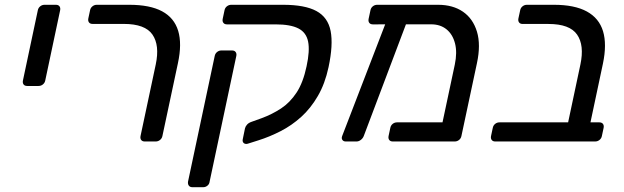

<svg xmlns="http://www.w3.org/2000/svg" viewBox="-20 -591 2607 802"><path d="M93.5 -231.9Q83.3 -231.9 78.5 -238.2Q73.8 -244.6 75.8 -254.8L138 -548.1Q140 -558.3 148 -564.6Q155.9 -571 166.1 -571H213.5Q223.7 -571 228.5 -564.6Q233.2 -558.3 231.2 -548.1L169 -254.8Q167 -244.6 159 -238.2Q151.1 -231.9 140.9 -231.9Z M584.8 0Q574.6 0 569.8 -6.3Q565 -12.6 567 -22.7L630.6 -321.8Q647.6 -402.1 616.8 -446.6Q586.1 -491.1 497.1 -491.1H366.6Q356.4 -491.1 351.7 -497.4Q346.9 -503.8 348.9 -514L356.2 -548.1Q358.2 -558.3 366.2 -564.6Q374.1 -571 384.3 -571H519.9Q606.4 -571 657.1 -543.8Q707.7 -516.6 724.2 -462.4Q740.7 -408.2 723.2 -327L658.4 -22.9Q656.4 -12.7 648.4 -6.4Q640.4 0 630.2 0Z M784 191Q773.8 191 768.9 184.6Q764.1 178.3 765.3 168.1L876.9 -357.3Q878.9 -367.4 886.8 -373.8Q894.6 -380.2 904.8 -380.2H949.2Q959.4 -380.2 964.2 -373.8Q969.1 -367.4 967.1 -357.3L855.5 168.1Q854.3 178.3 846.4 184.6Q838.6 191 828.4 191ZM1014.9 9.3Q1004.7 12.1 998.3 6.7Q991.9 1.3 993.9 -8.9L1003.4 -55.2Q1005.6 -63.8 1012.5 -71.1Q1019.3 -78.3 1031.1 -82.3L1073.1 -97.4Q1116.7 -113.5 1154 -138Q1191.2 -162.4 1218.8 -204.3Q1246.3 -246.2 1260.6 -314.2Q1274.7 -379 1267 -417.3Q1259.3 -455.5 1226.3 -472.3Q1193.2 -489.2 1130.9 -489.2H927.9Q917.9 -489.2 913.1 -495.6Q908.2 -501.9 910.2 -512.1L917.9 -548.4Q919.9 -558.4 927.9 -564.7Q936 -571 946 -571H1162.4Q1253.6 -571 1301.7 -544.9Q1349.9 -518.8 1361.1 -461.3Q1372.2 -403.9 1352.4 -310.6Q1337.6 -241.3 1307.7 -190Q1277.9 -138.6 1238.2 -102.7Q1198.4 -66.8 1152.3 -43.2Q1106.2 -19.6 1059.4 -4.8Z M1780.9 -489.4 1537.4 -489.2Q1527.3 -489.2 1522.5 -495.6Q1517.7 -501.9 1519.7 -512.1L1527.4 -548.1Q1529.4 -558.3 1537.3 -564.6Q1545.3 -571 1555.5 -571H1809.7Q1871.6 -571 1913.7 -542.2Q1955.7 -513.4 1972.3 -458.7Q1988.8 -404 1972.2 -327L1907.4 -22.9Q1905.4 -12.7 1897.5 -6.4Q1889.5 0 1879.3 0H1620.9Q1610.7 0 1605.9 -6.4Q1601.1 -12.7 1603.1 -22.9L1610.4 -57Q1612.4 -67.2 1620.3 -73.6Q1628.2 -79.9 1638.4 -79.9H1828.4L1879.7 -321.1Q1890.4 -372.1 1880.6 -409.9Q1870.8 -447.8 1845 -468.6Q1819.2 -489.4 1780.9 -489.4ZM1424.1 0Q1414.7 0 1410 -6.8Q1405.4 -13.6 1409.6 -23.7L1598.3 -513.6Q1602.4 -523.8 1610.9 -529.4Q1619.4 -534.9 1628 -533.3L1667.4 -530.9Q1677.6 -530.1 1682.2 -522.4Q1686.7 -514.8 1681.7 -505.4L1499.8 -23.7Q1496.2 -13.6 1487.4 -6.8Q1478.6 0 1469.2 0Z M2048.9 0Q2038.7 0 2033.9 -6.4Q2029.1 -12.7 2031.1 -22.9L2038.4 -57Q2040.4 -67.2 2048.3 -73.6Q2056.2 -79.9 2066.4 -79.9H2353.1L2404.4 -321.6Q2421.4 -401.9 2390.6 -446.4Q2359.9 -490.9 2270.9 -490.9H2163.2Q2153 -490.9 2148.2 -497.3Q2143.4 -503.6 2145.4 -513.8L2152.8 -548.1Q2154.8 -558.3 2162.7 -564.6Q2170.7 -571 2180.9 -571H2293.6Q2380.1 -571 2431.2 -543.1Q2482.3 -515.2 2498.9 -460.7Q2515.4 -406.1 2498.5 -325.3L2446.4 -79.9H2483.4Q2493.6 -79.9 2498.5 -73.6Q2503.4 -67.2 2501.4 -57L2494.1 -22.9Q2492.1 -12.7 2484.1 -6.4Q2476.1 0 2465.9 0Z"/></svg>

Font: Rubik Light
Style: Italic
Weight: 300
Italic angle: -12°
Designer: Hubert and Fischer
Foundry: Hubert and Fischer
Version: Version 2.300;gftools[0.9.30]